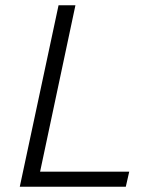

<svg xmlns="http://www.w3.org/2000/svg" viewBox="-20 -708 581 728"><path d="M55 0 202 -688H266L132 -57H470L457 0Z"/></svg>

Font: Saira Thin Light
Style: Italic
Weight: 300
Italic angle: -12°
Version: Version 1.101